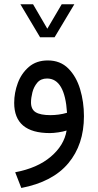

<svg xmlns="http://www.w3.org/2000/svg" viewBox="-20 -637 470 919"><path d="M171.9 -458.5 77.6 -616.7H138.2L206.5 -499.5L275.4 -616.7H335.9L241.2 -458.5ZM298.8 -12.2Q282.2 -6.8 258.5 -3.4Q234.9 0 218.8 0Q47.9 0 47.9 -144.5Q47.9 -192.9 65.2 -239.5Q82.5 -286.1 118.4 -316.9Q154.3 -347.7 209 -347.7Q268.6 -347.7 306.9 -309.3Q345.2 -271 363.5 -210Q381.8 -148.9 381.8 -81.1Q381.8 55.2 306.9 144.5Q231.9 233.9 82 262.7L52.7 187.5Q159.2 167.5 223.1 113Q287.1 58.6 298.8 -12.2ZM300.8 -97.2Q290.5 -261.2 205.1 -261.2Q175.3 -261.2 158.4 -241.2Q141.6 -221.2 135 -194.6Q128.4 -168 128.4 -147Q128.4 -113.3 151.1 -99.6Q173.8 -85.9 221.2 -85.9Q240.2 -85.9 260.7 -88.6Q281.2 -91.3 300.8 -97.2Z"/></svg>

Font: Vazir FD-WOL-UI
Style: Regular-FD-WOL-UI
Weight: 400
Designer: Saber Rastikerdar
Foundry: Saber Rastikerdar
Version: Version 30.1.0